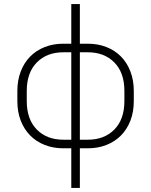

<svg xmlns="http://www.w3.org/2000/svg" viewBox="-20 -720 740 940"><path d="M290 6Q240 6 198.5 -10.5Q157 -27 127.5 -57Q98 -87 81.5 -129.5Q65 -172 65 -225V-275Q65 -327 81.5 -370Q98 -413 127.5 -443Q157 -473 198.5 -489.5Q240 -506 290 -506H329V-700H371V-506H410Q460 -506 501.5 -489.5Q543 -473 572.5 -443Q602 -413 618.5 -370Q635 -327 635 -275V-225Q635 -172 618.5 -129.5Q602 -87 572.5 -57Q543 -27 501.5 -10.5Q460 6 410 6H371V200H329V6ZM111 -225Q111 -136 160 -86Q209 -36 290 -36H329V-464H290Q209 -464 160 -414Q111 -364 111 -275ZM371 -464V-36H410Q491 -36 540 -86Q589 -136 589 -225V-275Q589 -364 540 -414Q491 -464 410 -464Z"/></svg>

Font: Retni Sans Light
Style: Regular
Weight: 300
Designer: Vitaly Kuzmin
Foundry: ParaType Ltd.
Version: Version 1.00;March 2, 2019;FontCreator 11.5.0.2425 64-bit; t